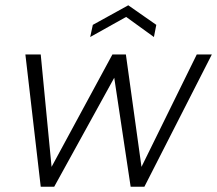

<svg xmlns="http://www.w3.org/2000/svg" viewBox="-20 -706 821 726"><path d="M185 0H134L76 -500H134L175 -75L405 -500H456L515 -75L724 -500H781L526 0H474L412 -412ZM562 -566 457 -642 321 -566 331 -612 465 -686 571 -612Z"/></svg>

Font: Albert Sans Light
Style: Italic
Weight: 300
Italic angle: -11.25°
Designer: Andreas Rasmussen
Foundry: a.Foundry
Version: Version 1.025